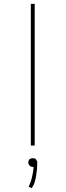

<svg xmlns="http://www.w3.org/2000/svg" viewBox="-20 -755 340 996"><path d="M140 0V-735H160V0ZM145 221 129 214Q130 211 131.5 207.5Q133 204 134.5 200Q136 196 137.5 192.5Q139 189 140 185.5Q141 182 142 178.5Q143 175 144 171.5Q145 168 146 164Q147 160 147.5 156.5Q148 153 149 149Q150 145 150.5 141Q151 137 152 132.5Q153 128 153 126L154 111H150Q147 111 144.5 110.5Q142 110 139.5 108.5Q137 107 135 105.5Q133 104 131.5 101.5Q130 99 128.5 96Q127 93 127 91V88Q127 86 127.5 83Q128 80 129 77.5Q130 75 131.5 73Q133 71 135.5 69.5Q138 68 141 67Q144 66 146 66H150Q153 66 155.5 66Q158 66 160.5 67Q163 68 165 70Q167 72 168.5 74.5Q170 77 171.5 80Q173 83 173 84V88Q173 93 173 98Q173 103 172.5 107.5Q172 112 172 117Q172 122 171.5 127Q171 132 170 136.5Q169 141 168.5 146Q168 151 167.5 155.5Q167 160 166 165Q165 170 163.5 175.5Q162 181 161 185.5Q160 190 158 195.5Q156 201 155 203L153 206Z"/></svg>

Font: Iosevka Aile Thin
Style: Regular
Weight: 100
Designer: Belleve Invis
Foundry: Belleve Invis
Version: Version 31.1.0; ttfautohint (v1.8.4)